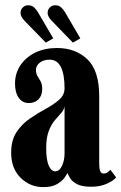

<svg xmlns="http://www.w3.org/2000/svg" viewBox="-20 -718 472 748"><path d="M148.5 11Q97.5 11 60.5 -25.2Q23.5 -61.5 23.5 -123.5Q23.5 -172 44.5 -203.5Q65.5 -235 96.5 -256.2Q127.5 -277.5 158.5 -294.2Q189.5 -311 210.5 -329.5Q231.5 -348 231.5 -374.5Q231.5 -428 217.2 -456.8Q203 -485.5 173.5 -485.5Q149.5 -485.5 134.8 -473.8Q120 -462 120 -445.5Q120 -431.5 126 -421.8Q132 -412 138.2 -401Q144.5 -390 144.5 -371Q144.5 -346 130 -331.2Q115.5 -316.5 92 -316.5Q68 -316.5 53.2 -336.8Q38.5 -357 38.5 -392.5Q38.5 -432 59.5 -463.5Q80.5 -495 117.2 -513Q154 -531 202 -531Q274 -531 320.2 -487.2Q366.5 -443.5 366.5 -343V-86.5Q366.5 -60 370.5 -51Q374.5 -42 383.5 -42Q393 -42 399.8 -47.2Q406.5 -52.5 410 -56.5L432.5 -27Q423 -14.5 396.8 -2.5Q370.5 9.5 335.5 9.5Q300 9.5 281 -0.2Q262 -10 254 -22.8Q246 -35.5 242.5 -44.5Q240.5 -38.5 231 -25.2Q221.5 -12 201.8 -0.5Q182 11 148.5 11ZM195 -50.5Q211.5 -50.5 221.5 -72Q231.5 -93.5 231.5 -120V-304Q229.5 -290 218.5 -278Q207.5 -266 193.8 -249.8Q180 -233.5 170 -207.8Q160 -182 160 -140.5Q160 -95.5 169.8 -73Q179.5 -50.5 195 -50.5ZM264 -552 183.5 -635Q165.5 -653 165.5 -667Q165.5 -680.5 174.2 -689Q183 -697.5 195 -697.5Q209.5 -697.5 218.5 -689Q227.5 -680.5 233.5 -670L293 -568.5ZM158.5 -552 77.5 -635Q60 -653 60 -667Q60 -680.5 68.8 -689Q77.5 -697.5 89.5 -697.5Q104 -697.5 113 -689Q122 -680.5 128 -670L187.5 -568.5Z"/></svg>

Font: Imbue 10pt ExtraBold
Style: Regular
Weight: 800
Designer: Tyler Finck
Foundry: Etcetera Type Company
Version: Version 1.102; ttfautohint (v1.8.3)